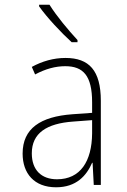

<svg xmlns="http://www.w3.org/2000/svg" viewBox="-20 -785 540 815"><path d="M284 -606H309V-615C270 -657 220 -717 190 -765H146V-758C179 -711 240 -646 284 -606ZM218 10C304 10 347 -39 371 -94H373L378 0H408V-357C408 -486 358 -539 258 -539C207 -539 159 -525 115 -501L129 -469C174 -493 216 -504 257 -504C333 -504 371 -464 371 -351V-306L287 -300C152 -290 76 -240 76 -133C76 -49 125 10 218 10ZM222 -24C156 -24 115 -63 115 -134C115 -220 178 -261 291 -269L371 -275V-219C370 -100 321 -24 222 -24Z"/></svg>

Font: Noto Sans Mono ExtraCondensed ExtraLight
Style: Regular
Weight: 200
Width: 2
Designer: Monotype Design Team
Foundry: Monotype Imaging Inc.
Version: Version 2.014